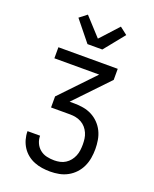

<svg xmlns="http://www.w3.org/2000/svg" viewBox="-178 -871 956 1192"><g transform="rotate(20 300.0 -275.0)"><path d="M303 223Q276 223 249 219Q222 215 197 205Q172 195 151 178Q130 161 115.5 138.5Q101 116 93.5 89.5Q86 63 86 36V35H169V36Q169 61 179.5 84Q190 107 209.5 122.5Q229 138 253.5 143.5Q278 149 303 149Q322 149 341 145Q360 141 376.5 130.5Q393 120 405 105Q417 90 424.5 72Q432 54 434.5 34.5Q437 15 437 -4Q437 -23 434.5 -42Q432 -61 424 -79Q416 -97 403.5 -111.5Q391 -126 374 -135.5Q357 -145 338 -149Q319 -153 300 -153H173V-226L384 -447H88V-520H480V-447L269 -226H300Q330 -226 359.5 -221Q389 -216 415.5 -202.5Q442 -189 463 -167.5Q484 -146 497 -119.5Q510 -93 515 -63Q520 -33 520 -4Q520 26 515 55.5Q510 85 497.5 112Q485 139 464.5 161Q444 183 417.5 197.5Q391 212 361.5 217.5Q332 223 303 223ZM251 -600 142 -735 191 -773 300 -654 316 -671 409 -773 458 -735 349 -600Z"/></g></svg>

Font: Iosevka Extended
Style: Regular
Weight: 400
Width: 7
Monospace: yes
Designer: Belleve Invis
Foundry: Belleve Invis
Version: Version 32.5.0; ttfautohint (v1.8.4)